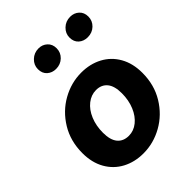

<svg xmlns="http://www.w3.org/2000/svg" viewBox="-235 -951 1087 1087"><g transform="rotate(-45 308.0 -407.5)"><path d="M25 -233Q25 -329 70.5 -403.5Q116 -478 189 -519Q262 -560 343 -560Q413 -560 468.5 -530.5Q524 -501 555.5 -445.5Q587 -390 587 -314Q587 -218 541.5 -143.5Q496 -69 423 -28Q350 13 269 13Q199 13 143.5 -16.5Q88 -46 56.5 -101.5Q25 -157 25 -233ZM423 -315Q423 -373 399 -402Q375 -431 332 -431Q293 -431 260 -405Q227 -379 208 -333.5Q189 -288 189 -232Q189 -174 213 -145Q237 -116 281 -116Q320 -116 352.5 -142Q385 -168 404 -213.5Q423 -259 423 -315ZM183 -747Q183 -780 208 -804Q233 -828 269 -828Q299 -828 320.5 -808.5Q342 -789 342 -756Q342 -722 317.5 -698.5Q293 -675 257 -675Q226 -675 204.5 -694Q183 -713 183 -747ZM436 -747Q436 -780 461 -804Q486 -828 522 -828Q553 -828 574.5 -808.5Q596 -789 596 -756Q596 -722 571.5 -698.5Q547 -675 511 -675Q479 -675 457.5 -694Q436 -713 436 -747Z"/></g></svg>

Font: Nebula Sans Bold
Style: Regular
Weight: 700
Italic angle: -9°
Designer: Paul D. Hunt for Adobe (as Source Sans)
Foundry: Nebula Entertainment & Broadcasting LLC
Version: Version 1.010